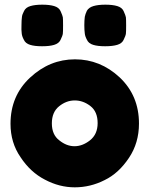

<svg xmlns="http://www.w3.org/2000/svg" viewBox="-20 -793 640 822"><path d="M25 -263Q25 -182 68 -120Q110 -56 172 -24Q234 9 300 9Q367 9 428 -22Q488 -51 532 -117Q575 -181 575 -264Q575 -384 492 -462Q409 -539 301 -539Q193 -539 109 -461Q25 -383 25 -263ZM234 -192Q202 -216 202 -265Q202 -313 233 -338Q264 -363 300 -363Q336 -363 367 -339Q398 -315 398 -266Q398 -218 365 -192Q333 -167 299 -167Q265 -167 234 -192ZM212 -601Q232 -607 239 -622Q248 -640 249 -649Q250 -656 250 -684Q250 -711 249 -719Q248 -726 239 -746Q232 -761 212 -767Q192 -773 161 -773Q130 -773 110 -767Q90 -761 83 -746Q75 -731 74 -721Q72 -707 72 -686Q71 -665 73 -650Q74 -638 82 -623Q89 -607 109 -601Q128 -595 160 -595Q193 -595 212 -601ZM482 -601Q502 -607 509 -622Q518 -640 519 -649Q520 -656 520 -684Q520 -711 519 -719Q518 -726 509 -746Q502 -761 482 -767Q462 -773 431 -773Q400 -773 380 -767Q360 -761 352 -747Q345 -732 343 -721Q341 -705 341 -685Q341 -664 343 -650Q344 -638 352 -623Q359 -607 379 -601Q398 -595 430 -595Q462 -595 482 -601Z"/></svg>

Font: FredokaOneMacrons
Style: Regular
Weight: 500
Designer: ""
Foundry: ""
Version: ""